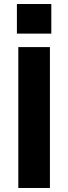

<svg xmlns="http://www.w3.org/2000/svg" viewBox="-20 -934 339 954"><path d="M228 -700V0H71V-700ZM235 -914V-767H64V-914Z"/></svg>

Font: Pathway Extreme
Style: Bold
Weight: 700
Designer: Eduardo Rodriguez Tunni
Foundry: Eduardo Rodriguez Tunni
Version: Version 1.001;gftools[0.9.26]